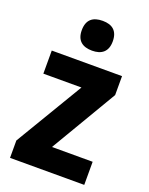

<svg xmlns="http://www.w3.org/2000/svg" viewBox="-144 -839 710 914"><g transform="rotate(20 211.5 -382.0)"><path d="M215 -764C166 -764 136 -742 136 -688C136 -635 167 -613 215 -613C262 -613 293 -635 293 -688C293 -741 264 -764 215 -764ZM399 0V-117H193L391 -452V-548H35V-431H228L23 -88V0Z"/></g></svg>

Font: Noto Sans Oriya Cond Bold
Style: Bold
Weight: 700
Width: 3
Designer: Amélie Bonet and Sol Matas
Foundry: Google LLC
Version: Version 2.006